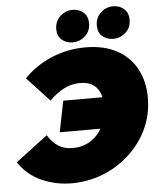

<svg xmlns="http://www.w3.org/2000/svg" viewBox="-82 -978 870 1047"><g transform="rotate(-5 352.5 -455.0)"><path d="M227 -267 261 -437H476Q454 -525 360 -525Q314 -525 272 -503.5Q230 -482 192 -443L69 -576Q131 -641 219 -678.5Q307 -716 406 -716Q507 -716 577.5 -678Q648 -640 685 -571.5Q722 -503 722 -413Q722 -320 684.5 -241.5Q647 -163 583 -105Q519 -47 438 -15.5Q357 16 269 16Q183 16 106 -17.5Q29 -51 -21 -124L155 -257Q178 -218 211 -196.5Q244 -175 291 -175Q344 -175 385 -200Q426 -225 450 -267ZM341 -749Q305 -749 281 -770Q257 -791 257 -828Q257 -872 286.5 -899Q316 -926 354 -926Q390 -926 414 -904.5Q438 -883 438 -846Q438 -802 408.5 -775.5Q379 -749 341 -749ZM563 -749Q527 -749 503 -770Q479 -791 479 -828Q479 -872 508.5 -899Q538 -926 576 -926Q612 -926 636 -904.5Q660 -883 660 -846Q660 -802 630.5 -775.5Q601 -749 563 -749Z"/></g></svg>

Font: Montserrat Black
Style: Italic
Weight: 900
Italic angle: -11.3°
Designer: Julieta Ulanovsky
Foundry: Julieta Ulanovsky
Version: Version 9.000; ttfautohint (v1.8.4.7-5d5b)